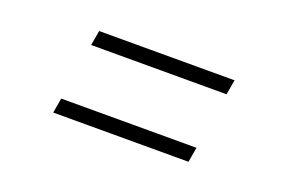

<svg xmlns="http://www.w3.org/2000/svg" viewBox="-47 -532 738 495"><g transform="rotate(20 322.0 -284.0)"><path d="M150.9 -362.2 158 -403.1H529.5L522.4 -362.2ZM118.6 -165.1 125.7 -206H496.8L489.7 -165.1Z"/></g></svg>

Font: Inter Extra Light  BETA
Style: Italic
Weight: 200
Italic angle: 9.39999°
Designer: Rasmus Andersson
Foundry: rsms
Version: Version 3.011;git-f93a4a705